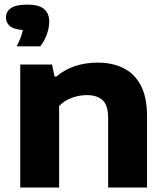

<svg xmlns="http://www.w3.org/2000/svg" viewBox="-20 -834 738 854"><path d="M70 0V-547H211.5L222.5 -493.5H230.5Q304 -555.5 415 -555.5Q479.5 -555.5 528.8 -531.2Q578 -507 606 -454.5Q634 -402 634 -317.5V0H461V-309Q461 -366 436.2 -388.5Q411.5 -411 366.5 -411Q333 -411 299.8 -399Q266.5 -387 243 -362.5V0ZM54 -628Q76 -670 81.5 -700.5Q40.5 -703.5 23.5 -718.5Q6.5 -733.5 6.5 -756.5Q6.5 -783 29.2 -798.2Q52 -813.5 102 -813.5Q153 -813.5 176 -793.8Q199 -774 199 -738Q199 -711 188.2 -681Q177.5 -651 159 -628Z"/></svg>

Font: Encode Sans Exp
Style: Bold
Weight: 700
Width: 7
Designer: Multiple Designers
Foundry: Impallari Type
Version: Version 3.002; ttfautohint (v1.8.3) -l 8 -r 50 -G 200 -x 14 